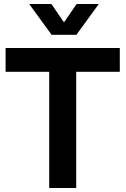

<svg xmlns="http://www.w3.org/2000/svg" viewBox="-20 -940 628 960"><path d="M237 -920 300 -828 363 -920H474L362 -766H238L126 -920ZM579 -700V-581H361V0H226V-581H8V-700Z"/></svg>

Font: QuotatisMedium
Style: Regular
Weight: 500
Designer: Julieta Ulanovsky
Foundry: Quotatis-Medium
Version: Version 4.000;PS 004.000;hotconv 1.0.88;makeotf.lib2.5.64775